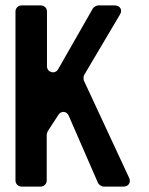

<svg xmlns="http://www.w3.org/2000/svg" viewBox="-20 -687 548 707"><path d="M361 0H436C453 0 463 -16 456 -31L289 -390C287 -395 287 -406 290 -411L422 -634C432 -650 422 -667 403 -667H341C335 -667 325 -661 322 -656L194 -432C183 -412 153 -420 153 -443V-645C153 -657 143 -667 131 -667H59C47 -667 37 -657 37 -645V-22C37 -10 47 0 59 0H130C142 0 152 -10 152 -22V-192C152 -194 155 -203 156 -204L195 -264C205 -280 226 -278 233 -261L341 -13C344 -7 354 0 361 0Z"/></svg>

Font: DIN Rundschrift
Style: Breit
Weight: 400
Width: 7
Version: Version 1.027